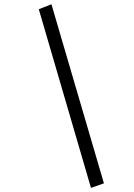

<svg xmlns="http://www.w3.org/2000/svg" viewBox="-20 -742 636 911"><path d="M473.1 127.9 411.6 149.4 164.1 -698.2 224.1 -721.7Z"/></svg>

Font: Elstob 6pt
Style: Italic
Weight: 400
Italic angle: -20°
Designer: Peter S. Baker
Version: Version 1.015